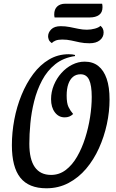

<svg xmlns="http://www.w3.org/2000/svg" viewBox="-20 -992 623 1034"><path d="M230 22Q135 22 89.5 -35Q44 -92 44 -210Q44 -278 57 -347.5Q70 -417 96 -480.5Q122 -544 159 -593.5Q196 -643 244 -671.5Q292 -700 350 -700Q361 -700 369 -699Q377 -698 384 -696V-690Q321 -681 277.5 -646Q234 -611 206.5 -559Q179 -507 164 -447Q149 -387 143.5 -327.5Q138 -268 138 -218Q138 -134 167.5 -92Q197 -50 255 -50Q299 -50 334 -76.5Q369 -103 395 -148Q421 -193 438.5 -248Q456 -303 465 -360.5Q474 -418 474 -470Q474 -532 460 -562Q446 -592 414 -592Q390 -592 373.5 -578.5Q357 -565 348 -539.5Q339 -514 339 -477Q339 -436 349 -415.5Q359 -395 374 -378Q363 -368 352.5 -364Q342 -360 328 -360Q296 -360 275.5 -387Q255 -414 255 -458Q255 -497 270 -533.5Q285 -570 310.5 -598.5Q336 -627 368.5 -643.5Q401 -660 436 -660Q480 -660 509.5 -636.5Q539 -613 554.5 -568Q570 -523 570 -456Q570 -391 555.5 -323.5Q541 -256 513 -194Q485 -132 444 -83.5Q403 -35 349 -6.5Q295 22 230 22ZM462 -759Q433 -759 409.5 -764Q386 -769 363.5 -774Q341 -779 315 -779Q293 -779 279.5 -773.5Q266 -768 259 -760Q246 -769 242.5 -779Q239 -789 239 -796Q239 -817 256 -834Q273 -851 307 -851Q332 -851 355 -846.5Q378 -842 401.5 -837Q425 -832 448 -832Q470 -832 491.5 -838Q513 -844 521 -853Q530 -846 534 -837Q538 -828 538 -817Q538 -792 518 -775.5Q498 -759 462 -759ZM274 -898Q273 -902 272.5 -906Q272 -910 272 -914Q272 -942 288 -957Q304 -972 332 -972H530Q531 -968 531.5 -963Q532 -958 532 -953Q532 -925 513.5 -911.5Q495 -898 463 -898Z"/></svg>

Font: Sansita Swashed Light
Style: Regular
Weight: 300
Designer: Pablo Cosgaya
Foundry: Omnibus-Type
Version: Version 1.003